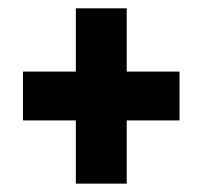

<svg xmlns="http://www.w3.org/2000/svg" viewBox="-20 -562 486 461"><path d="M284.2 -542V-390.1H411.1V-272.9H284.2V-121.1H162.1V-272.9H35.2V-390.1H162.1V-542Z"/></svg>

Font: Fira Sans Compressed
Style: Bold
Weight: 700
Width: 1
Designer: Carrois Corporate & Edenspiekermann AG
Foundry: Carrois Corporate GbR & Edenspiekermann AG
Version: Version 4.203;PS 004.203;hotconv 1.0.88;makeotf.lib2.5.64775